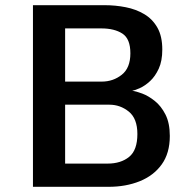

<svg xmlns="http://www.w3.org/2000/svg" viewBox="-20 -720 750 740"><path d="M107 0V-700H383.5Q425 -700 464.5 -692.2Q504 -684.5 536 -665.5Q568 -646.5 586.8 -613.2Q605.5 -580 605.5 -529Q605.5 -485 591.8 -455.2Q578 -425.5 558.5 -407.5Q539 -389.5 519.8 -380.8Q500.5 -372 489.5 -370Q504 -368.5 528 -359.5Q552 -350.5 576.5 -331Q601 -311.5 617.8 -278.5Q634.5 -245.5 634.5 -196Q634.5 -129.5 603.2 -86.2Q572 -43 518.5 -21.5Q465 0 398.5 0ZM231 -405.5H372Q416 -405.5 449.2 -431.8Q482.5 -458 482.5 -514.5Q482.5 -570.5 451.8 -590.5Q421 -610.5 370.5 -610.5H231ZM231 -89.5H395Q445.5 -89.5 477.5 -115.2Q509.5 -141 509.5 -203.5Q509.5 -263 476.5 -289.8Q443.5 -316.5 401.5 -316.5H231Z"/></svg>

Font: League Mono Medium
Style: Regular
Weight: 500
Width: 6
Designer: Tyler Finck
Foundry: The League of Moveable Type / Tyler Finck
Version: Version 2.300;RELEASE